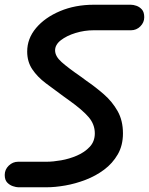

<svg xmlns="http://www.w3.org/2000/svg" viewBox="-35 -792 630 812"><path d="M163 0H42Q34 0 20 -4.5Q6 -9 -4.5 -20Q-15 -31 -15 -52Q-15 -75 2 -91.5Q19 -108 42 -108H163Q189 -108 223.5 -114Q258 -120 290.5 -134Q323 -148 344.5 -171Q366 -194 366 -228Q366 -266 340 -296.5Q314 -327 258 -367L233 -385Q193 -414 158 -440.5Q123 -467 101.5 -499Q80 -531 80 -574Q80 -629 117.5 -673.5Q155 -718 219 -745Q283 -772 362 -772H518Q529 -772 542 -767.5Q555 -763 565 -752Q575 -741 575 -719Q575 -697 558.5 -680.5Q542 -664 519 -664H361Q322 -664 284.5 -652.5Q247 -641 222.5 -622Q198 -603 198 -579Q198 -554 225.5 -529.5Q253 -505 308 -467L331 -450Q369 -424 404.5 -393Q440 -362 462.5 -322Q485 -282 485 -228Q485 -177 463 -139Q441 -101 405.5 -74.5Q370 -48 327 -31.5Q284 -15 241 -7.5Q198 0 163 0Z"/></svg>

Font: Edu QLD Beginner
Style: Bold
Weight: 700
Designer: Tina and Corey Anderson
Foundry: Google for Education
Version: Version 1.003